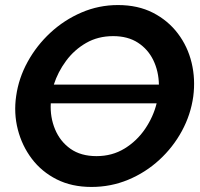

<svg xmlns="http://www.w3.org/2000/svg" viewBox="-20 -735 792 760"><path d="M342 5Q264 5 204.5 -25Q145 -55 106 -106.5Q67 -158 50.5 -222.5Q34 -287 44 -355Q54 -426 89.5 -490.5Q125 -555 179.5 -605.5Q234 -656 302.5 -685.5Q371 -715 447 -715Q526 -715 585.5 -684.5Q645 -654 684 -602.5Q723 -551 738.5 -486.5Q754 -422 745 -353Q735 -281 700 -216.5Q665 -152 610.5 -102Q556 -52 487.5 -23.5Q419 5 342 5ZM428 -592Q368 -592 321 -565Q274 -538 241.5 -494Q209 -450 193 -400H609Q608 -453 587 -496.5Q566 -540 526 -566Q486 -592 428 -592ZM362 -117Q424 -117 473 -147Q522 -177 554.5 -225Q587 -273 600 -326H181Q178 -271 198 -223Q218 -175 259 -146Q300 -117 362 -117Z"/></svg>

Font: Raleway
Style: Bold Italic
Weight: 700
Italic angle: -12°
Designer: Matt McInerney, Pablo Impallari, Rodrigo Fuenzalida
Foundry: Matt McInerney, Pablo Impallari, Rodrigo Fuenzalida
Version: Version 4.101;RELEASE